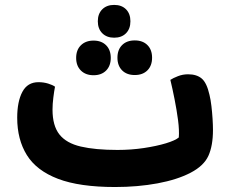

<svg xmlns="http://www.w3.org/2000/svg" viewBox="-20 -735 922 771"><path d="M442.1 16Q299.4 16 213 -16.9Q126.7 -49.8 87.9 -112.2Q49.1 -174.6 49.1 -262.2Q49.1 -327.2 69.8 -366.1Q90.5 -405 134.5 -405Q154.8 -405 173 -399.5Q191.1 -394 200.9 -386.9Q197.4 -369 194.2 -343.2Q190.9 -317.4 190.9 -294.7Q190.9 -230.2 218.6 -195.1Q246.4 -160 304.5 -146.5Q362.7 -132.9 451.8 -132.9Q507 -132.9 558 -140.6Q609 -148.3 646.4 -159.6Q683.8 -171 698 -183Q700.3 -211.5 695 -252.4Q689.6 -293.2 681 -336.6Q672.4 -380 664.1 -414.3Q675.2 -421.6 694.5 -429.1Q713.9 -436.7 735.2 -436.7Q770 -436.7 790.2 -419.5Q810.4 -402.3 821.2 -354.3Q826 -334.8 829 -309.1Q832 -283.4 833.6 -257.9Q835.2 -232.4 835.2 -213Q835.2 -149.8 816.9 -109.4Q798.6 -69.1 745.6 -41.5Q692.1 -13.5 612.6 1.3Q533.1 16 442.1 16ZM438.5 -583.6Q408.6 -583.6 390.7 -601.5Q372.8 -619.4 372.8 -649.6Q372.8 -679.7 390.6 -697.5Q408.4 -715.3 438.5 -715.3Q468.6 -715.3 486.2 -697.5Q503.7 -679.7 503.7 -649.6Q503.7 -619.4 486.1 -601.5Q468.4 -583.6 438.5 -583.6ZM355.7 -432.9Q324 -432.9 304.9 -451.7Q285.8 -470.6 285.8 -502.4Q285.8 -534.6 304.9 -553.3Q324 -572 355.7 -572Q387.4 -572 406.1 -553.3Q424.8 -534.6 424.8 -502.4Q424.8 -470.6 406.1 -451.7Q387.4 -432.9 355.7 -432.9ZM521.2 -433.7Q489 -433.7 470.3 -452.5Q451.6 -471.3 451.6 -503.2Q451.6 -535.3 470.3 -554Q489 -572.7 521.2 -572.7Q553.3 -572.7 572 -554Q590.7 -535.3 590.7 -503.2Q590.7 -471.3 572 -452.5Q553.3 -433.7 521.2 -433.7Z"/></svg>

Font: Baloo Bhaijaan 2
Style: Regular
Weight: 400
Designer: Sanskriti Dholi, Noopur Datye and Ek Type
Foundry: Ek Type
Version: Version 1.701